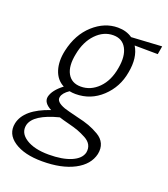

<svg xmlns="http://www.w3.org/2000/svg" viewBox="-187 -512 785 895"><g transform="rotate(20 206.0 -64.5)"><path d="M468 -406 461 -365 346 -366Q377 -316 362 -238Q349 -162 294 -110.5Q239 -59 164 -59Q148 -59 134 -62Q104 -42 100 -21Q94 4 141 21Q156 26 209 39Q245 47 269.5 56Q294 65 319 79.5Q344 94 354 116.5Q364 139 358 168Q345 224 283 256.5Q221 289 125 289Q36 289 -14.5 255Q-65 221 -54 166Q-38 91 83 50Q41 28 47 -3Q55 -38 101 -73Q64 -92 50.5 -134.5Q37 -177 49 -232Q68 -318 123.5 -368Q179 -418 245 -418Q287 -418 317 -397ZM311 -242Q322 -303 302 -340Q282 -377 237 -377Q189 -377 151.5 -338Q114 -299 102 -235Q89 -172 109 -136Q129 -100 175 -100Q224 -100 262 -138Q300 -176 311 -242ZM305 180Q309 159 300.5 142.5Q292 126 270.5 114.5Q249 103 230 96Q211 89 179 81Q151 74 133 68Q12 99 -2 155Q-11 196 30 222.5Q71 249 143 249Q211 249 254 230.5Q297 212 305 180Z"/></g></svg>

Font: EauTest Semilight
Style: Italic
Weight: 300
Italic angle: -12°
Designer: Christian Thalmann (Catharsis Fonts)
Version: Version 0.001;PS 000.001;hotconv 1.0.88;makeotf.lib2.5.64775